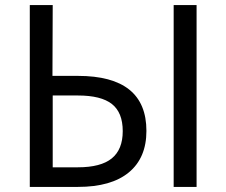

<svg xmlns="http://www.w3.org/2000/svg" viewBox="-20 -734 889 754"><path d="M97 0V-714H187L186 -436H286Q555 -436 555 -220Q555 -114 486 -57Q417 0 286 0ZM662 0V-714H752V0ZM187 -77H286Q376 -77 419 -112Q462 -147 462 -219Q462 -292 419.5 -325.5Q377 -359 286 -359H187Z"/></svg>

Font: Noto Sans Living
Style: Regular
Weight: 400
Designer: Monotype Design Team
Foundry: Monotype Imaging Inc.
Version: Version 2.013; ttfautohint (v1.8.4.7-5d5b)